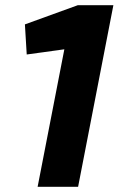

<svg xmlns="http://www.w3.org/2000/svg" viewBox="-20 -720 457 740"><path d="M125 0 228 -530 83 -510 76 -626 280 -700H417L281 0Z"/></svg>

Font: REM SemiBold
Style: Italic
Weight: 600
Italic angle: -11°
Designer: Octavio Pardo
Foundry: Ashler Design
Version: Version 1.005;gftools[0.9.28]